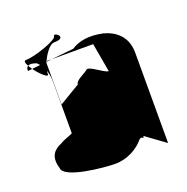

<svg xmlns="http://www.w3.org/2000/svg" viewBox="-108 -863 762 782"><g transform="rotate(-20 273.0 -471.5)"><path d="M43 -244C43 -198 215 -182 263 -182C316 -182 363 -210 389 -242C402 -254 408 -232 408 -250L493 -188V-580C493 -652 446 -685 398 -698C341 -710 296 -704 261 -681L164 -671H344L366 -546C346 -546 295 -595 282 -582C269 -570 229 -556 229 -538L139 -484V-664C140 -665 140 -667 141 -668H139V-671H142C156 -703 180 -732 196 -732C263 -732 205 -776 205 -755C205 -740 105 -704 65 -704C54 -704 57 -693 65 -679C72 -683 84 -683 102 -676C105 -673 108 -669 112 -665L76 -661C97 -632 129 -603 129 -619C129 -623 129 -628 130 -633C135 -620 138 -602 138 -580V-360C133 -355 101 -347 83 -335C52 -323 26 -298 43 -244ZM57 -659C56 -668 59 -675 65 -679C68 -673 72 -667 76 -661ZM141 -668C141 -669 142 -670 142 -671H164Z"/></g></svg>

Font: bitstorm
Style: exext
Weight: 400
Version: Version 0.2